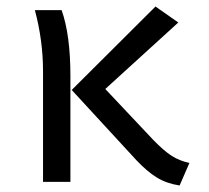

<svg xmlns="http://www.w3.org/2000/svg" viewBox="-20 -558 640 589"><path d="M527 -489 303 -285 450 -129Q483 -95 506.5 -80Q530 -65 561 -58L531 11Q491 5 461 -13.5Q431 -32 398 -67L200 -282L457 -538ZM196 -325V0H112V-340Q112 -433 87 -527H169Q196 -451 196 -325Z"/></svg>

Font: Fira Mono
Style: Regular
Weight: 400
Designer: Carrois Corporate & Edenspiekermann AG
Foundry: Carrois Corporate GbR & Edenspiekermann AG
Version: Version 3.206